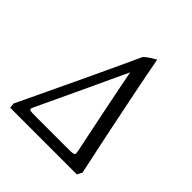

<svg xmlns="http://www.w3.org/2000/svg" viewBox="-176 -769 895 895"><g transform="rotate(45 271.5 -321.5)"><path d="M393.6 -81.1Q384.8 -124.5 377.2 -160.2Q369.6 -195.8 360.4 -241.5Q351.1 -287.1 341.3 -335Q331.5 -382.8 322.3 -429.2Q313 -475.6 306.2 -512.2Q287.1 -471.2 264.6 -423.1Q242.2 -375 220 -327.1Q197.8 -279.3 176.8 -234.9Q155.8 -190.4 139.9 -156.2Q124 -122.1 104.5 -81.1Q100.1 -71.8 98.6 -66.7Q97.2 -61.5 101.1 -58.8Q105 -56.2 116.2 -55.7Q127.4 -55.2 148.4 -55.2H340.8Q362.3 -55.2 374 -55.7Q385.7 -56.2 390.6 -58.8Q395.5 -61.5 395.3 -66.7Q395 -71.8 393.6 -81.1ZM466.8 0H27.8L24.4 -24.9Q41.5 -60.5 56.2 -91.3Q70.8 -122.1 90.3 -163.3Q109.9 -204.6 131.8 -250.7Q153.8 -296.9 176.8 -345.9Q199.7 -395 221.7 -441.7Q243.7 -488.3 262.9 -530.3Q282.2 -572.3 296.9 -604Q302.7 -609.9 309.8 -615.5Q316.9 -621.1 324.7 -626Q332.5 -630.9 339.8 -635.3Q347.2 -639.6 353.5 -643.1Q359.9 -606.9 368.9 -561.3Q377.9 -515.6 387.9 -465.6Q397.9 -415.5 408.7 -363.3Q419.4 -311 429.4 -262Q439.5 -212.9 448.7 -169.9Q458 -127 464.8 -94.7Q471.7 -62.5 479.5 -24.9Z"/></g></svg>

Font: Akkhara
Style: Italic
Weight: 400
Italic angle: -7°
Designer: J. Victor Gaultney
Version: Version 1.00 June 13, 2006, initial release